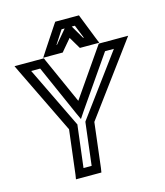

<svg xmlns="http://www.w3.org/2000/svg" viewBox="-127 -951 921 1072"><g transform="rotate(-15 333.5 -415.0)"><path d="M622 -674H511H497L488 -661L304 -395L185 -661L180 -674H165H54H10L28 -636L213 -255L182 0L178 25H203H300H325L329 0L360 -258L639 -636L667 -674H622ZM571 -624 316 -278 312 -272 311 -265 282 -25H235L264 -262L265 -269L262 -275L93 -624H145L274 -332L292 -293L318 -332L520 -624H571ZM219 -678H277H290L298 -688L348 -747L383 -688L389 -678H402H460H501L486 -715L436 -842L431 -855H415H308H294L285 -842L201 -715L177 -678H219ZM375 -805H394L425 -728H421L376 -805H375ZM267 -728 317 -805H335L270 -728H267Z"/></g></svg>

Font: Gamestation Display Outline
Style: Italic
Weight: 400
Designer: Jonas Hecksher
Foundry: Jonas Hecksher, Playtypeª, e-types AS
Version: Version 1.003